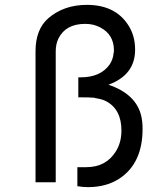

<svg xmlns="http://www.w3.org/2000/svg" viewBox="-20 -749 651 789"><path d="M301.8 -349.1V-431.2H311Q394 -431.2 431.2 -484.9Q444.8 -505.9 446.8 -530.8Q448.2 -536.1 448.2 -542Q448.2 -606.9 392.1 -636.2Q365.2 -650.9 330.1 -650.9Q250 -650.9 220.2 -590.8Q209 -567.9 209 -538.1V0H126V-538.1Q126 -627.9 178.2 -673.8Q242.2 -729 336.9 -729Q449.2 -729 502.9 -651.9Q535.2 -606.9 535.2 -544.9Q535.2 -440.9 425.8 -400.9Q541 -361.8 561 -270Q565.9 -247.1 565.9 -219.2Q565.9 -79.1 472.2 -16.1Q418 20 341.8 20L319.8 19L297.9 16.1V-62H306.2H334Q416 -62 456.1 -127Q479 -163.1 479 -212.9Q479 -299.8 416 -333Q402.8 -339.8 388.2 -342.8L370.1 -346.2L369.1 -347.2Q353 -349.1 301.8 -349.1Z"/></svg>

Font: SolaimanLipi
Style: Normal
Weight: 400
Designer: Solaiman Karim
Foundry: Al Mamun Sumon
Version: Version 2.000